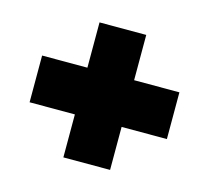

<svg xmlns="http://www.w3.org/2000/svg" viewBox="-76 -556 701 643"><g transform="rotate(15 275.0 -234.0)"><path d="M513 -149H356V0H194V-149H37V-311H194V-468H356V-311H513Z"/></g></svg>

Font: Ysabeau Black
Style: Regular
Weight: 900
Designer: Christian Thalmann (Catharsis Fonts)
Version: Version 0.003